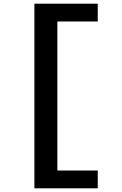

<svg xmlns="http://www.w3.org/2000/svg" viewBox="-20 -821 660 1041"><path d="M166.5 200H510V103.5H291V-704.5H510V-801H166.5Z"/></svg>

Font: Monaspace Neon SemiBold
Style: Regular
Weight: 600
Designer: Riley Cran & the Lettermatic Team
Foundry: Lettermatic
Version: Version 1.200 (Monaspace Neon)